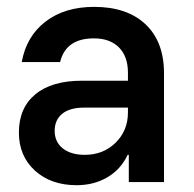

<svg xmlns="http://www.w3.org/2000/svg" viewBox="-20 -530 564 559"><path d="M203.3 9.2Q128.3 9.2 81.7 -33.3Q35 -75.8 35 -144.2Q35 -215.8 82.9 -255.4Q130.8 -295 218.3 -295H352.5V-318.3Q352.5 -365.8 326.2 -392.1Q300 -418.3 253.3 -418.3Q171.7 -418.3 155 -349.2H43.3Q56.7 -424.2 112.5 -467.1Q168.3 -510 254.2 -510Q350 -510 403.8 -459.2Q457.5 -408.3 457.5 -316.7V0H355V-79.2H351.7Q331.7 -36.7 292.5 -13.8Q253.3 9.2 203.3 9.2ZM226.7 -79.2Q280.8 -79.2 316.7 -114.6Q352.5 -150 352.5 -202.5V-216.7H225Q183.3 -216.7 161.2 -198.8Q139.2 -180.8 139.2 -149.2Q139.2 -116.7 162.9 -97.9Q186.7 -79.2 226.7 -79.2Z"/></svg>

Font: Funnel Sans Medium
Style: Regular
Weight: 500
Version: Version 1.000; Beta; Release 5; Build 24; ttfautohint (v1.8.